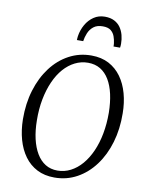

<svg xmlns="http://www.w3.org/2000/svg" viewBox="-106 -1073 892 1157"><g transform="rotate(10 340.5 -494.0)"><path d="M308 10Q247.5 10 201.8 -13.5Q156 -37 125 -79.5Q94 -122 78 -179Q62 -236 61 -302.5Q60 -399.5 85 -481.5Q110 -563.5 156 -624.5Q202 -685.5 264.8 -719.2Q327.5 -753 401.5 -753Q463 -753 508.8 -728.8Q554.5 -704.5 585 -662Q615.5 -619.5 631 -563.2Q646.5 -507 647 -442.5Q648.5 -346.5 624.2 -264.2Q600 -182 554.2 -120.5Q508.5 -59 445.8 -24.5Q383 10 308 10ZM319 -34.5Q361.5 -34.5 399.2 -54Q437 -73.5 467.5 -109Q498 -144.5 520 -194Q542 -243.5 553.2 -303.8Q564.5 -364 564 -432Q563 -494 551.8 -544.5Q540.5 -595 518.8 -631.2Q497 -667.5 464.8 -687Q432.5 -706.5 389.5 -706.5Q347 -706.5 309.2 -687.5Q271.5 -668.5 241 -633.8Q210.5 -599 188.8 -549.8Q167 -500.5 155.5 -440.5Q144 -380.5 145 -312Q145.5 -249.5 157.2 -198.5Q169 -147.5 191 -110.8Q213 -74 245 -54.2Q277 -34.5 319 -34.5ZM441 -997.5Q475 -997.5 498.8 -985.2Q522.5 -973 536.8 -952.5Q551 -932 557.8 -906.5Q564.5 -881 564.5 -853.5Q564.5 -846.5 564 -840.8Q563.5 -835 562.5 -829.5H522.5Q522.5 -834 522.5 -838.8Q522.5 -843.5 521.5 -850Q519 -870.5 511.8 -890.8Q504.5 -911 487.8 -924.5Q471 -938 438.5 -938Q403 -938 382 -921.2Q361 -904.5 350.8 -879.5Q340.5 -854.5 337 -829.5H298.5Q298.5 -836.5 299.2 -842Q300 -847.5 300.5 -854.5Q306.5 -892.5 325 -925Q343.5 -957.5 373 -977.5Q402.5 -997.5 441 -997.5Z"/></g></svg>

Font: Merriweather 36pt Light
Style: Italic
Weight: 300
Italic angle: -7.8°
Version: Version 2.101